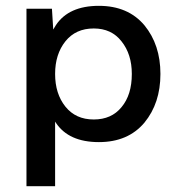

<svg xmlns="http://www.w3.org/2000/svg" viewBox="-20 -475 607 655"><path d="M527.3 -222.7C527.3 -289.1 509.1 -344.4 472.7 -388.7C435.5 -432.9 383.8 -455.1 317.4 -455.1C249 -455.1 200.2 -433.3 170.9 -389.6C167.6 -384.6 164.5 -379.5 161.6 -374.2C159.9 -404.9 158.4 -428.7 157.2 -445.3H70.3V-423.8V-380.9V-259.8V-109.4V43V160.2H168V86.9V-10.7V-60.2C168.9 -58.7 169.9 -57.2 170.9 -55.7C200.2 -12 249 9.8 317.4 9.8C383.8 9.8 435.5 -12.4 472.7 -56.6C509.1 -100.9 527.3 -156.2 527.3 -222.7ZM168 -222.7C168 -267.6 179.7 -304.7 203.1 -334C226.6 -363.3 258.8 -377.9 299.8 -377.9C340.2 -377.9 371.7 -363.3 394.5 -334C418 -304.7 429.7 -267.6 429.7 -222.7C429.7 -175.1 418 -137.4 394.5 -109.4C371.7 -81.4 340.2 -67.4 299.8 -67.4C258.8 -67.4 226.6 -82 203.1 -111.3C179.7 -140.6 168 -177.7 168 -222.7Z"/></svg>

Font: Helmet
Style: Regular
Weight: 400
Designer: Carl Enlund
Version: 1.0